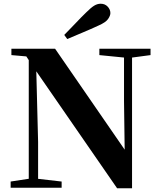

<svg xmlns="http://www.w3.org/2000/svg" viewBox="-20 -1005 860 1028"><path d="M324 -818Q355 -849 384.5 -880.5Q414 -912 442 -939Q467 -964 484 -974.5Q501 -985 519 -985Q542 -985 556.5 -969.5Q571 -954 571 -935Q571 -921 558.5 -903Q546 -885 507 -868Q466 -849 424 -831.5Q382 -814 340 -796ZM37 0V-33L142 -49H171L310 -33V0ZM134 0V-716H172L184 -245V0ZM512 -710V-744H786V-710L681 -696H653ZM607 3 160 -644 157 -648 121 -703 41 -710V-744H275L668 -174L648 -167L644 -464V-744H687V3Z"/></svg>

Font: Noto Serif JP ExtraBold
Style: Regular
Weight: 800
Designer: Ryoko NISHIZUKA 西塚涼子 (kana & ideographs); Frank Grießhammer (Latin, Greek & Cyrillic); Wenlong ZHANG 张文龙 (bopomofo); San
Foundry: Adobe
Version: Version 2.003-H1;hotconv 1.1.1;makeotfexe 2.6.0